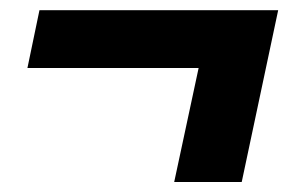

<svg xmlns="http://www.w3.org/2000/svg" viewBox="-20 -363 598 383"><path d="M327.5 0 376.2 -227.3H34.7L58.7 -342.6H534.9L462.2 0Z"/></svg>

Font: Red Hat Display
Style: Italic
Weight: 300
Italic angle: -12°
Designer: Pentagram, MCKL
Foundry: Pentagram, MCKL
Version: Version 1.023